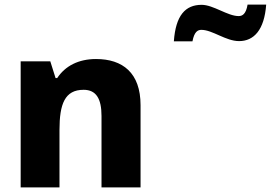

<svg xmlns="http://www.w3.org/2000/svg" viewBox="-20 -816 1179 836"><path d="M737 -636H818C826 -678 841 -686 857 -686C905 -686 963 -637 1021 -637C1085 -637 1131 -685 1139 -796H1058C1051 -754 1035 -746 1019 -746C971 -746 909 -795 858 -795C787 -795 745 -749 737 -636ZM398 -559C322 -559 264 -529 229 -476H222L199 -549H70V0H239V-250C239 -363 262 -425 344 -425C399 -425 422 -386 422 -311V0H592V-358C592 -499 514 -559 398 -559Z"/></svg>

Font: Noto Sans Thai Looped ExtraBold
Style: Regular
Weight: 800
Designer: Cadson Demak Team
Foundry: Cadson Demak Co., Ltd.
Version: Version 1.001